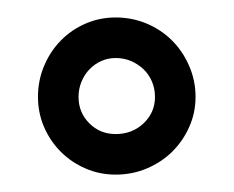

<svg xmlns="http://www.w3.org/2000/svg" viewBox="-20 -697 270 222"><path d="M23.9 -585Q23.9 -604 31 -620.8Q38.1 -637.7 50.3 -650.1Q62.5 -662.6 78.9 -669.7Q95.2 -676.8 113.8 -676.8Q132.8 -676.8 149.7 -669.7Q166.5 -662.6 179 -650.1Q191.4 -637.7 198.7 -620.8Q206.1 -604 206.1 -585Q206.1 -566.4 198.7 -550Q191.4 -533.7 179 -521.5Q166.5 -509.3 149.7 -502.2Q132.8 -495.1 113.8 -495.1Q95.2 -495.1 78.9 -502.2Q62.5 -509.3 50.3 -521.5Q38.1 -533.7 31 -550Q23.9 -566.4 23.9 -585ZM70.8 -585Q70.8 -566.9 83.3 -554.4Q95.7 -542 113.8 -542Q132.8 -542 146 -554.4Q159.2 -566.9 159.2 -585Q159.2 -594.2 155.8 -602.5Q152.3 -610.8 146 -616.9Q139.6 -623 131.3 -626.5Q123 -629.9 113.8 -629.9Q105 -629.9 97.2 -626.5Q89.4 -623 83.5 -616.9Q77.6 -610.8 74.2 -602.5Q70.8 -594.2 70.8 -585Z"/></svg>

Font: Stint Ultra Condensed
Style: Regular
Weight: 400
Width: 1
Designer: Astigmatic (AOETI)
Foundry: Astigmatic (AOETI)
Version: Version 1.000